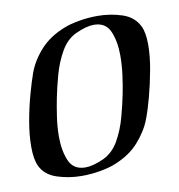

<svg xmlns="http://www.w3.org/2000/svg" viewBox="-60 -519 529 569"><g transform="rotate(-10 204.5 -234.5)"><path d="M142 -5Q104 -5 68.5 -16.5Q33 -28 19 -57Q9 -78 9 -116Q9 -151 16 -191Q23 -231 33.5 -269Q44 -307 53 -332Q66 -367 94 -398Q122 -429 168 -447Q185 -454 212.5 -459Q240 -464 269 -464Q308 -464 343 -452.5Q378 -441 393 -411Q403 -391 403 -354Q403 -320 395.5 -279Q388 -238 378 -200.5Q368 -163 358 -137Q345 -103 317 -71.5Q289 -40 243 -22Q226 -15 198.5 -10Q171 -5 142 -5ZM157 -28Q180 -28 213 -43Q242 -57 259.5 -88Q277 -119 287 -156Q297 -193 303 -223Q308 -248 312 -278Q316 -308 316 -337Q316 -379 303 -409.5Q290 -440 254 -440Q232 -440 199 -425Q171 -412 153 -380.5Q135 -349 125 -312.5Q115 -276 109 -246Q104 -221 99.5 -190.5Q95 -160 95 -131Q95 -89 108 -58.5Q121 -28 157 -28Z"/></g></svg>

Font: Kings
Style: Regular
Weight: 400
Designer: Robert E. Leuschke
Foundry: Robert E. Leuschke
Version: Version 1.010; ttfautohint (v1.8.3)